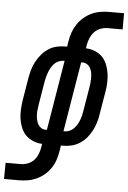

<svg xmlns="http://www.w3.org/2000/svg" viewBox="-110 -780 693 1039"><g transform="rotate(5 236.5 -260.0)"><path d="M-48 215 -47 127H34Q53 127 72.5 120Q92 113 106 98Q120 83 127.5 64Q135 45 138 26L141 8Q116 7 92.5 -2.5Q69 -12 52 -29Q35 -46 25.5 -69.5Q16 -93 12.5 -118Q9 -143 10.5 -169Q12 -195 16 -221L36 -341Q40 -364 46.5 -386.5Q53 -409 64.5 -430.5Q76 -452 92 -471Q108 -490 128.5 -503.5Q149 -517 172 -522.5Q195 -528 218 -528H230L235 -560Q239 -584 247 -607Q255 -630 269 -651Q283 -672 303 -689Q323 -706 345.5 -716.5Q368 -727 392 -731Q416 -735 439 -735H521V-647H440Q421 -647 401.5 -640Q382 -633 368 -618Q354 -603 346 -584Q338 -565 335 -546L332 -528Q358 -527 381.5 -517.5Q405 -508 421.5 -491Q438 -474 447.5 -450.5Q457 -427 460.5 -402Q464 -377 463 -351Q462 -325 457 -299L437 -179Q434 -156 427 -133.5Q420 -111 409 -89.5Q398 -68 382 -49Q366 -30 345 -16.5Q324 -3 301 2.5Q278 8 255 8H243L238 40Q234 64 226.5 87Q219 110 205 131Q191 152 171 169Q151 186 128 196.5Q105 207 81 211Q57 215 34 215ZM160 -70 223 -450H218Q205 -450 191.5 -444.5Q178 -439 168 -429Q158 -419 151 -406.5Q144 -394 139 -381Q134 -368 130.5 -355Q127 -342 125 -329L105 -209Q103 -194 101 -180Q99 -166 99 -151.5Q99 -137 101.5 -123.5Q104 -110 110 -98Q116 -86 127 -78Q138 -70 152 -70ZM250 -70H255Q268 -70 281.5 -75.5Q295 -81 305 -91Q315 -101 322.5 -113.5Q330 -126 335 -139Q340 -152 343 -165Q346 -178 348 -191L368 -311Q371 -326 372.5 -340Q374 -354 374 -368.5Q374 -383 372 -396.5Q370 -410 364 -422Q358 -434 346.5 -442Q335 -450 321 -450H313Z"/></g></svg>

Font: Iosevka Semibold
Style: Italic
Weight: 600
Italic angle: -9°
Monospace: yes
Designer: Belleve Invis
Foundry: Belleve Invis
Version: Version 32.5.0; ttfautohint (v1.8.4)